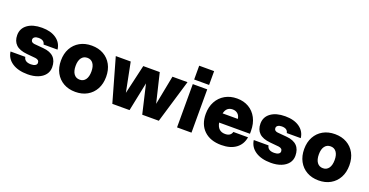

<svg xmlns="http://www.w3.org/2000/svg" viewBox="-31 -1390 4006 2084"><g transform="rotate(20 1972.0 -348.0)"><path d="M310 -182 209.5 -191.5Q122 -199.5 80.5 -239.5Q39 -279.5 39 -348.5Q39 -425.5 100.2 -470.5Q161.5 -515.5 267 -515.5Q369 -515.5 432.2 -471Q495.5 -426.5 504.5 -349.5H343Q334 -399 268.5 -399Q240.5 -399 224 -388Q207.5 -377 207.5 -358.5Q207.5 -326.5 247 -321L355.5 -311.5Q515.5 -297 515.5 -148.5Q515.5 -100 487.2 -63.5Q459 -27 408 -6.8Q357 13.5 289 13.5Q178 13.5 110.2 -32Q42.5 -77.5 32 -156H202.5Q212.5 -100.5 286.5 -100.5Q317 -100.5 335.5 -111.2Q354 -122 354 -141Q354 -176 310 -182Z M579.5 -252Q579.5 -332 612.2 -391.8Q645 -451.5 703.8 -484.8Q762.5 -518 841 -518Q919 -518 977.8 -484.8Q1036.5 -451.5 1069 -391.8Q1101.5 -332 1101.5 -252Q1101.5 -171.5 1069 -111.2Q1036.5 -51 977.8 -17.5Q919 16 841 16Q762.5 16 703.8 -17.5Q645 -51 612.2 -111.2Q579.5 -171.5 579.5 -252ZM931.5 -252Q931.5 -311.5 907.5 -344.2Q883.5 -377 841 -377Q797.5 -377 773.2 -344.2Q749 -311.5 749 -252Q749 -191.5 773.2 -158.2Q797.5 -125 841 -125Q883.5 -125 907.5 -158.2Q931.5 -191.5 931.5 -252Z M1122.5 -500H1295L1362 -162.5L1440 -500H1630.5L1711.5 -162.5L1777 -500H1951L1801.5 0H1610L1532 -333.5L1463.5 0H1264.5Z M2009 -711.5H2181.5V-552H2009ZM2012 -500H2179V0H2012Z M2254.5 -244.5Q2254.5 -326 2288 -387.5Q2321.5 -449 2381.2 -483.5Q2441 -518 2519.5 -518Q2596 -518 2654.5 -484Q2713 -450 2746.2 -387Q2779.5 -324 2779.5 -238V-205.5H2423.5Q2440.5 -111 2525.5 -111Q2589.5 -111 2603.5 -162.5H2773Q2759.5 -78 2695.5 -31Q2631.5 16 2527 16Q2400 16 2327.2 -53.5Q2254.5 -123 2254.5 -244.5ZM2514 -390Q2442.5 -390 2425 -312H2600.5Q2596.5 -348 2573.2 -369Q2550 -390 2514 -390Z M3119.5 -182 3019 -191.5Q2931.5 -199.5 2890 -239.5Q2848.5 -279.5 2848.5 -348.5Q2848.5 -425.5 2909.8 -470.5Q2971 -515.5 3076.5 -515.5Q3178.5 -515.5 3241.8 -471Q3305 -426.5 3314 -349.5H3152.5Q3143.5 -399 3078 -399Q3050 -399 3033.5 -388Q3017 -377 3017 -358.5Q3017 -326.5 3056.5 -321L3165 -311.5Q3325 -297 3325 -148.5Q3325 -100 3296.8 -63.5Q3268.5 -27 3217.5 -6.8Q3166.5 13.5 3098.5 13.5Q2987.5 13.5 2919.8 -32Q2852 -77.5 2841.5 -156H3012Q3022 -100.5 3096 -100.5Q3126.5 -100.5 3145 -111.2Q3163.5 -122 3163.5 -141Q3163.5 -176 3119.5 -182Z M3389 -252Q3389 -332 3421.8 -391.8Q3454.5 -451.5 3513.2 -484.8Q3572 -518 3650.5 -518Q3728.5 -518 3787.2 -484.8Q3846 -451.5 3878.5 -391.8Q3911 -332 3911 -252Q3911 -171.5 3878.5 -111.2Q3846 -51 3787.2 -17.5Q3728.5 16 3650.5 16Q3572 16 3513.2 -17.5Q3454.5 -51 3421.8 -111.2Q3389 -171.5 3389 -252ZM3741 -252Q3741 -311.5 3717 -344.2Q3693 -377 3650.5 -377Q3607 -377 3582.8 -344.2Q3558.5 -311.5 3558.5 -252Q3558.5 -191.5 3582.8 -158.2Q3607 -125 3650.5 -125Q3693 -125 3717 -158.2Q3741 -191.5 3741 -252Z"/></g></svg>

Font: Overused Grotesk ExtraBold
Style: Regular
Weight: 800
Version: Version 0.004